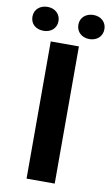

<svg xmlns="http://www.w3.org/2000/svg" viewBox="-138 -931 567 980"><g transform="rotate(10 145.5 -441.0)"><path d="M219 0V-711H73V0ZM27 -758C65 -758 94 -782 94 -820C94 -857 65 -882 27 -882C-11 -882 -41 -858 -41 -820C-41 -781 -12 -758 27 -758ZM265 -757C303 -757 332 -782 332 -820C332 -857 303 -882 265 -882C227 -882 197 -858 197 -820C197 -782 226 -757 265 -757Z"/></g></svg>

Font: Asimov
Style: Regular
Weight: 500
Designer: Google
Version: Version 2.000980; 2014